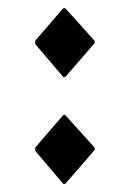

<svg xmlns="http://www.w3.org/2000/svg" viewBox="-20 -444 316 478"><path d="M144 12 215 -70C216 -71 216 -72 216 -73C216 -74 216 -76 215 -77L144 -156C141 -159 139 -159 136 -156L68 -77C67 -76 68 -74 68 -73C68 -71 67 -70 68 -68L136 12C137 14 139 14 140 14C141 14 143 14 144 12ZM144 -254 215 -336C216 -337 216 -338 216 -339C216 -340 216 -342 215 -343L144 -422C143 -423 141 -424 140 -424C139 -424 137 -423 136 -422L68 -343C67 -342 68 -340 68 -339C68 -337 67 -336 68 -334L136 -254C137 -252 139 -252 140 -252C141 -252 143 -252 144 -254Z"/></svg>

Font: Ponomar Unicode
Style: Regular
Weight: 400
Version: 1.3